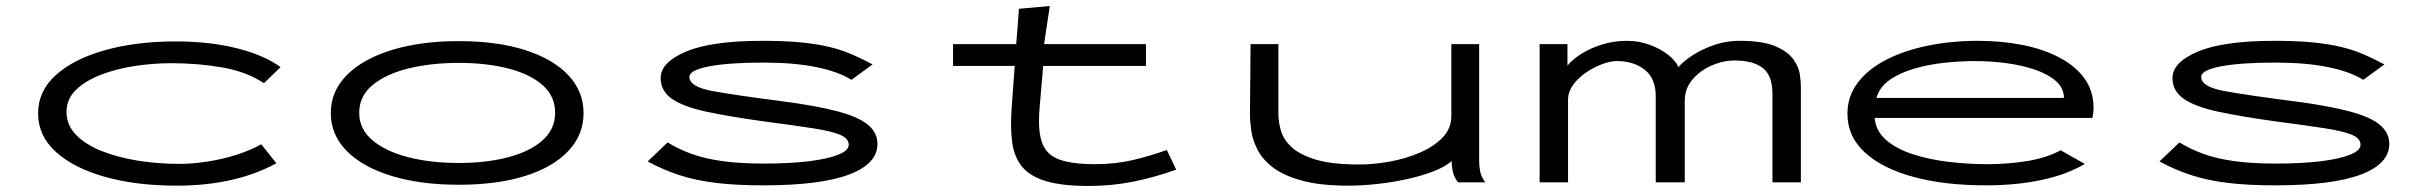

<svg xmlns="http://www.w3.org/2000/svg" viewBox="-20 -603 8040 635"><path d="M564 11Q431 11 327.5 -18Q224 -47 165 -100.5Q106 -154 106 -228Q106 -302 165 -355Q224 -408 327 -437Q430 -466 562 -466Q673 -466 763 -443.5Q853 -421 908 -381L853 -328Q795 -366 715 -380Q635 -394 546 -394Q488 -394 427.5 -385Q367 -376 315.5 -356.5Q264 -337 232 -306.5Q200 -276 200 -233Q200 -189 232 -156.5Q264 -124 317.5 -103Q371 -82 437 -71.5Q503 -61 572 -61Q618 -61 668.5 -69Q719 -77 765 -92Q811 -107 844 -126L894 -63Q758 11 564 11Z M1497 8Q1371 8 1275.5 -21Q1180 -50 1127 -103.5Q1074 -157 1074 -229Q1074 -301 1127 -354.5Q1180 -408 1275.5 -437.5Q1371 -467 1497 -467Q1624 -467 1716.5 -437.5Q1809 -408 1859.5 -354.5Q1910 -301 1910 -229Q1910 -157 1859.5 -103.5Q1809 -50 1716.5 -21Q1624 8 1497 8ZM1497 -64Q1589 -64 1661 -83Q1733 -102 1774.5 -139Q1816 -176 1816 -230Q1816 -285 1774.5 -321.5Q1733 -358 1661 -376.5Q1589 -395 1497 -395Q1405 -395 1330.5 -376.5Q1256 -358 1212 -321.5Q1168 -285 1168 -230Q1168 -176 1212 -139Q1256 -102 1330.5 -83Q1405 -64 1497 -64Z M2504 10Q2415 10 2348.5 2Q2282 -6 2228 -23.5Q2174 -41 2122 -69L2188 -132Q2224 -110 2266 -94.5Q2308 -79 2366.5 -70.5Q2425 -62 2508 -62Q2591 -62 2653.5 -69.5Q2716 -77 2751.5 -91Q2787 -105 2787 -124Q2787 -145 2759 -157Q2731 -169 2670.5 -178.5Q2610 -188 2510 -201Q2394 -217 2317 -233.5Q2240 -250 2202.5 -276Q2165 -302 2165 -345Q2165 -397 2249 -432.5Q2333 -468 2502 -468Q2578 -468 2632 -462.5Q2686 -457 2726 -447Q2766 -437 2799 -422.5Q2832 -408 2866 -390L2796 -339Q2753 -366 2680 -381Q2607 -396 2506 -396Q2390 -396 2325 -383.5Q2260 -371 2260 -349Q2260 -316 2336 -302Q2412 -288 2568 -268Q2682 -253 2751 -234.5Q2820 -216 2851 -190Q2882 -164 2882 -127Q2882 -61 2787.5 -25.5Q2693 10 2504 10Z M3132 -385V-457H3341L3350 -574L3452 -583L3433 -457H3770V-385H3430L3418 -243Q3412 -169 3427 -129.5Q3442 -90 3484.5 -75Q3527 -60 3602 -60Q3668 -60 3726 -73.5Q3784 -87 3839 -107L3870 -42Q3801 -17 3729.5 -2.5Q3658 12 3580 12Q3492 12 3439 -4Q3386 -20 3360 -52Q3334 -84 3327.5 -133Q3321 -182 3326 -248L3336 -385Z M4439 11Q4347 11 4286.5 -5.5Q4226 -22 4191 -48.5Q4156 -75 4139.5 -107Q4123 -139 4118.5 -170Q4114 -201 4114 -226L4116 -457H4208V-226Q4208 -201 4216 -172Q4224 -143 4250.5 -117.5Q4277 -92 4330.5 -75.5Q4384 -59 4475 -59Q4523 -59 4576 -68.5Q4629 -78 4675.5 -98Q4722 -118 4751 -148Q4780 -178 4780 -219V-457H4872V-71Q4872 -53 4875.5 -35.5Q4879 -18 4892 0H4802Q4789 -17 4785 -35Q4781 -53 4781 -70Q4759 -51 4720 -36Q4681 -21 4633 -10.5Q4585 0 4534.5 5.5Q4484 11 4439 11Z M5072 0V-457H5164V-386Q5180 -406 5210 -425Q5240 -444 5279 -456Q5318 -468 5361 -468Q5401 -468 5437 -454.5Q5473 -441 5498 -421Q5523 -401 5531 -381Q5548 -401 5580 -421.5Q5612 -442 5653 -455.5Q5694 -469 5739 -468Q5813 -467 5853 -449.5Q5893 -432 5911 -407Q5929 -382 5932.5 -357.5Q5936 -333 5936 -317V0H5842V-292Q5842 -354 5809.5 -378.5Q5777 -403 5717 -403Q5679 -403 5641 -386.5Q5603 -370 5577.5 -340Q5552 -310 5552 -270V0H5456V-286Q5456 -343 5420 -372Q5384 -401 5327 -401Q5305 -401 5277.5 -390.5Q5250 -380 5224.5 -362.5Q5199 -345 5182.5 -322Q5166 -299 5166 -273V0Z M6547 10Q6413 10 6310 -17.5Q6207 -45 6148.5 -98Q6090 -151 6090 -227Q6090 -285 6124.5 -330Q6159 -375 6218.5 -405.5Q6278 -436 6356 -452Q6434 -468 6521 -468Q6599 -468 6668 -454.5Q6737 -441 6790.5 -413Q6844 -385 6874 -343.5Q6904 -302 6904 -246Q6904 -238 6903 -229.5Q6902 -221 6900 -213H6180Q6184 -169 6218.5 -139.5Q6253 -110 6307.5 -92.5Q6362 -75 6426 -67.5Q6490 -60 6551 -60Q6622 -60 6685.5 -70.5Q6749 -81 6795 -106L6875 -61Q6817 -26 6733 -8Q6649 10 6547 10ZM6186 -279H6806Q6806 -311 6780.5 -334Q6755 -357 6712 -372Q6669 -387 6616.5 -394Q6564 -401 6511 -401Q6464 -401 6411.5 -395.5Q6359 -390 6311 -376Q6263 -362 6229.5 -338.5Q6196 -315 6186 -279Z M7504 10Q7415 10 7348.5 2Q7282 -6 7228 -23.5Q7174 -41 7122 -69L7188 -132Q7224 -110 7266 -94.5Q7308 -79 7366.5 -70.5Q7425 -62 7508 -62Q7591 -62 7653.5 -69.5Q7716 -77 7751.5 -91Q7787 -105 7787 -124Q7787 -145 7759 -157Q7731 -169 7670.5 -178.5Q7610 -188 7510 -201Q7394 -217 7317 -233.5Q7240 -250 7202.5 -276Q7165 -302 7165 -345Q7165 -397 7249 -432.5Q7333 -468 7502 -468Q7578 -468 7632 -462.5Q7686 -457 7726 -447Q7766 -437 7799 -422.5Q7832 -408 7866 -390L7796 -339Q7753 -366 7680 -381Q7607 -396 7506 -396Q7390 -396 7325 -383.5Q7260 -371 7260 -349Q7260 -316 7336 -302Q7412 -288 7568 -268Q7682 -253 7751 -234.5Q7820 -216 7851 -190Q7882 -164 7882 -127Q7882 -61 7787.5 -25.5Q7693 10 7504 10Z"/></svg>

Font: Inconsolata UltraExpanded Thin
Style: Regular
Weight: 100
Width: 9
Monospace: yes
Designer: Raph Levien, Cyreal, Brenton Simpson
Foundry: Raph Levien, Cyreal, Google
Version: Version 3.100; ttfautohint (v1.8.4.7-5d5b)